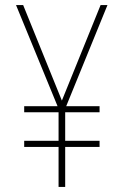

<svg xmlns="http://www.w3.org/2000/svg" viewBox="-20 -734 487 754"><path d="M223 -339 71 -714H43L206 -317H75V-293H210V-181H75V-157H210V0H236V-157H371V-181H236V-293H371V-317H240L402 -714H375Z"/></svg>

Font: Noto Sans Gujarati UI Condensed Thin
Style: Regular
Weight: 100
Width: 3
Designer: Jelle Bosma - Monotype Design Team, Universal Thirst
Foundry: Monotype Imaging Inc.
Version: Version 2.106